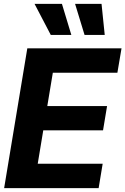

<svg xmlns="http://www.w3.org/2000/svg" viewBox="-20 -979 652 999"><path d="M1.5 0 122.1 -727.5H612.3L590.8 -600.6H254.9L226.1 -427.2H537.1L516.1 -300.8H205.1L176.3 -127H514.2L493.2 0ZM244.1 -797.4 159.7 -959H302.2L351.1 -797.4ZM419.9 -797.4 370.6 -959H508.3L524.9 -797.4Z"/></svg>

Font: Inter Tight
Style: Bold Italic
Weight: 700
Italic angle: -9.39999°
Designer: Rasmus Andersson
Foundry: rsms
Version: Version 3.004